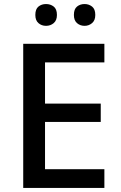

<svg xmlns="http://www.w3.org/2000/svg" viewBox="-20 -931 597 951"><path d="M497 0H95V-714H497V-622H203V-418H479V-327H203V-93H497ZM155 -857Q155 -886 170.5 -898.5Q186 -911 208 -911Q230 -911 246 -898.5Q262 -886 262 -857Q262 -830 246 -816.5Q230 -803 208 -803Q186 -803 170.5 -816.5Q155 -830 155 -857ZM346 -857Q346 -886 361.5 -898.5Q377 -911 399 -911Q420 -911 436 -898.5Q452 -886 452 -857Q452 -830 436 -816.5Q420 -803 399 -803Q377 -803 361.5 -816.5Q346 -830 346 -857Z"/></svg>

Font: Noto Sans Sinhala Medium
Style: Regular
Weight: 500
Designer: Jelle Bosma - Monotype Design Team
Foundry: Monotype Imaging Inc.
Version: Version 2.006; ttfautohint (v1.8.4.7-5d5b)